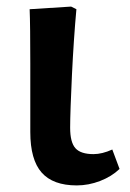

<svg xmlns="http://www.w3.org/2000/svg" viewBox="-20 -549 394 583"><path d="M213 14Q141 14 106.5 -25Q72 -64 72 -148Q72 -193 72 -248Q72 -303 72 -357Q72 -411 71.5 -454.5Q71 -498 70 -521L196 -529L212 -521Q208 -478 204.5 -426Q201 -374 198.5 -322Q196 -270 194.5 -227Q193 -184 193 -161Q193 -117 209 -99Q225 -81 264 -81Q290 -81 321 -95L343 -36Q319 -13 284 0.5Q249 14 213 14Z"/></svg>

Font: Literata 7pt SemiBold
Style: Regular
Weight: 600
Designer: Latin by Veronika Burian and Jose Scaglione. Greek by Irene Vlachou. Cyrillic by Vera Evstafieva.
Foundry: TypeTogether
Version: Version 3.002